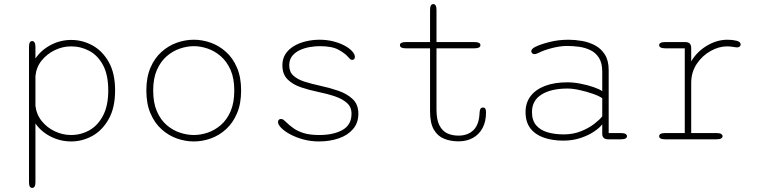

<svg xmlns="http://www.w3.org/2000/svg" viewBox="-20 -682 3754 940"><path d="M122 -452.5Q122 -481 137.5 -481Q145 -481 149.2 -473.8Q153.5 -466.5 153.5 -452.5V-395.5Q181 -436.5 228 -461.5Q275 -486.5 329 -486.5Q383 -486.5 432 -460Q481 -433.5 512.2 -378.8Q543.5 -324 543.5 -239Q543.5 -154.5 512.2 -99Q481 -43.5 432 -16.5Q383 10.5 329 10.5Q275 10.5 228 -13.5Q181 -37.5 153.5 -77.5V209.5Q153.5 238 137.5 238Q122 238 122 209.5ZM153.5 -163.5Q158.5 -121 184.8 -88.8Q211 -56.5 249.2 -38.8Q287.5 -21 327.5 -21Q376 -21 417.5 -44.2Q459 -67.5 484.5 -116Q510 -164.5 510 -239Q510 -315.5 484.5 -363Q459 -410.5 417.5 -432.8Q376 -455 327.5 -455Q287.5 -455 249 -436.8Q210.5 -418.5 184 -385.8Q157.5 -353 153.5 -309.5Z M929 10.5Q887 10.5 846 -4Q805 -18.5 771 -49Q737 -79.5 716.8 -126.8Q696.5 -174 696.5 -239Q696.5 -304 716.8 -351Q737 -398 771 -428.2Q805 -458.5 846 -473Q887 -487.5 929 -487.5Q970.5 -487.5 1011.5 -473Q1052.5 -458.5 1086.2 -428.2Q1120 -398 1140.2 -351Q1160.5 -304 1160.5 -239Q1160.5 -174 1140.2 -126.8Q1120 -79.5 1086.2 -49Q1052.5 -18.5 1011.5 -4Q970.5 10.5 929 10.5ZM929 -21Q962 -21 996.5 -32.5Q1031 -44 1060.8 -69.5Q1090.5 -95 1108.8 -136.8Q1127 -178.5 1127 -239Q1127 -298.5 1108.8 -339.8Q1090.5 -381 1060.8 -406.8Q1031 -432.5 996.5 -444.2Q962 -456 929 -456Q896 -456 861 -444.2Q826 -432.5 796.2 -406.8Q766.5 -381 748.2 -339.8Q730 -298.5 730 -239Q730 -178.5 748.2 -136.8Q766.5 -95 796.2 -69.5Q826 -44 861 -32.5Q896 -21 929 -21Z M1541.5 10.5Q1502 10.5 1465.8 0.8Q1429.5 -9 1401.5 -24Q1373.5 -39 1357.2 -55.5Q1341 -72 1341 -85Q1341 -91 1344.8 -95.2Q1348.5 -99.5 1355 -99.5Q1362.5 -99.5 1368 -95.5Q1373.5 -91.5 1382.5 -82.5Q1398 -67.5 1417.8 -53.5Q1437.5 -39.5 1467.5 -30.2Q1497.5 -21 1543 -21Q1613 -21 1657 -45.8Q1701 -70.5 1701 -125.5Q1701 -158 1678.5 -178Q1656 -198 1619.2 -210.5Q1582.5 -223 1539.5 -231.5Q1496.5 -240.5 1455.8 -253.8Q1415 -267 1388.8 -292.5Q1362.5 -318 1362.5 -362.5Q1362.5 -395 1378.2 -418.5Q1394 -442 1420.2 -457.2Q1446.5 -472.5 1479 -480Q1511.5 -487.5 1545 -487.5Q1580.5 -487.5 1611.8 -479.5Q1643 -471.5 1666.8 -458.8Q1690.5 -446 1704 -431.2Q1717.5 -416.5 1717.5 -403Q1717.5 -397 1714.2 -393Q1711 -389 1705 -389Q1698.5 -389 1694.5 -392.2Q1690.5 -395.5 1683.5 -404Q1670 -420 1638.2 -438Q1606.5 -456 1545 -456Q1523.5 -456 1497.8 -451.8Q1472 -447.5 1448.8 -437Q1425.5 -426.5 1410.8 -408.2Q1396 -390 1396 -362.5Q1396 -330.5 1416 -312Q1436 -293.5 1470.2 -282.5Q1504.5 -271.5 1548 -262Q1593 -252.5 1636 -237.8Q1679 -223 1706.8 -196.8Q1734.5 -170.5 1734.5 -125.5Q1734.5 -80 1708.2 -49.8Q1682 -19.5 1638.2 -4.5Q1594.5 10.5 1541.5 10.5Z M1966.5 -445.5Q1938 -445.5 1938 -461Q1938 -476 1966.5 -476H2085.5V-633.5Q2085.5 -662 2101.5 -662Q2117 -662 2117 -633.5V-476H2303Q2332 -476 2332 -461Q2332 -445.5 2303 -445.5H2117V-145.5Q2117 -96.5 2131.2 -68.5Q2145.5 -40.5 2169.8 -29.2Q2194 -18 2224.5 -18Q2270.5 -18 2298.2 -45.2Q2326 -72.5 2328 -131.5Q2328.5 -141.5 2332 -148.5Q2335.5 -155.5 2344.5 -155.5Q2354 -155.5 2356.8 -148.5Q2359.5 -141.5 2359.5 -131.5Q2359.5 -87 2342.5 -55.2Q2325.5 -23.5 2295.2 -6.8Q2265 10 2225 10Q2185.5 10 2153.8 -3Q2122 -16 2103.8 -47.8Q2085.5 -79.5 2085.5 -136V-445.5Z M2957 0Q2943 0 2935.8 -6.8Q2928.5 -13.5 2928.5 -26V-73.5Q2917 -57.5 2889.8 -38.8Q2862.5 -20 2823.5 -6.8Q2784.5 6.5 2737.5 6.5Q2684.5 6.5 2642.8 -8Q2601 -22.5 2577 -53.2Q2553 -84 2553 -133.5Q2553 -179 2577.8 -211.5Q2602.5 -244 2648.5 -261.5Q2694.5 -279 2757.5 -279Q2789 -279 2824 -272Q2859 -265 2887.5 -255Q2916 -245 2928.5 -235.5V-331Q2928.5 -373.5 2912.5 -398.8Q2896.5 -424 2870.5 -436.5Q2844.5 -449 2814.8 -453Q2785 -457 2757 -457Q2722 -457 2681.8 -446.5Q2641.5 -436 2617.5 -423.5Q2611.5 -420.5 2606 -418.8Q2600.5 -417 2596.5 -417Q2589 -417 2585 -421.8Q2581 -426.5 2581 -431.5Q2581 -437 2586 -442.2Q2591 -447.5 2600.5 -452.5Q2627 -465.5 2670.8 -476.5Q2714.5 -487.5 2763.5 -487.5Q2795.5 -487.5 2829.8 -481.5Q2864 -475.5 2893.5 -459.8Q2923 -444 2941.5 -414.8Q2960 -385.5 2960 -339V-30.5H3021Q3035 -30.5 3042.2 -26.5Q3049.5 -22.5 3049.5 -15Q3049.5 -8 3042.2 -4Q3035 0 3021 0ZM2928.5 -201Q2914.5 -211.5 2883.5 -222.5Q2852.5 -233.5 2818.2 -241Q2784 -248.5 2758.5 -248.5Q2678 -248.5 2631.2 -219.2Q2584.5 -190 2584.5 -133.5Q2584.5 -92 2605.5 -68Q2626.5 -44 2661.8 -34Q2697 -24 2739.5 -24Q2786 -24 2824.5 -39.5Q2863 -55 2890 -76Q2917 -97 2928.5 -112.5Z M3364 -30.5H3489Q3503 -30.5 3510.2 -26.5Q3517.5 -22.5 3517.5 -15Q3517.5 -8 3510.2 -4Q3503 0 3489 0H3235.5Q3221.5 0 3214.2 -4Q3207 -8 3207 -15Q3207 -22.5 3214.2 -26.5Q3221.5 -30.5 3235.5 -30.5H3332.5V-445.5H3235.5Q3221.5 -445.5 3214.2 -449.8Q3207 -454 3207 -461Q3207 -468 3214.2 -472Q3221.5 -476 3235.5 -476H3335.5Q3349.5 -476 3356.8 -468.8Q3364 -461.5 3364 -447.5V-381.5Q3392 -429 3440.8 -458.2Q3489.5 -487.5 3542 -487.5Q3566 -487.5 3586 -482.5Q3606 -477.5 3606 -464.5Q3606 -457.5 3601.2 -453.8Q3596.5 -450 3588.5 -450Q3586 -450 3582 -450.5Q3578 -451 3572.5 -452Q3565 -453.5 3556.2 -454.2Q3547.5 -455 3539.5 -455Q3499.5 -455 3458.8 -432.2Q3418 -409.5 3391 -369Q3364 -328.5 3364 -275Z"/></svg>

Font: Sono ExtraLight Monospace ExtraLight
Style: Regular
Weight: 250
Version: Version 2.112